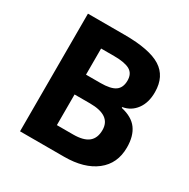

<svg xmlns="http://www.w3.org/2000/svg" viewBox="-161 -861 994 1009"><g transform="rotate(30 336.0 -357.0)"><path d="M241.2 -311V-125H339.8Q402.3 -125 432.1 -148.9Q461.9 -172.9 461.9 -222.2Q461.9 -311 335 -311ZM241.2 -431.2H329.1Q390.6 -431.2 418 -450.2Q445.3 -469.2 445.8 -511.7Q446.3 -554.7 416 -572.3Q385.7 -589.8 320.8 -589.8H241.2ZM89.8 -713.9H312Q463.9 -713.9 532.2 -670.9Q600.6 -627.9 601.1 -533.2Q601.6 -469.2 571.3 -428.2Q541 -387.2 491.2 -378.9V-374Q558.6 -358.9 588.9 -317.4Q619.1 -275.9 619.1 -207Q619.1 -109.4 548.8 -54.7Q478.5 0 356.9 0H89.8Z"/></g></svg>

Font: NotoSans-Bold
Style: Bold
Weight: 700
Designer: Monotype Design team
Foundry: Monotype Imaging Inc.
Version: Version 1.04